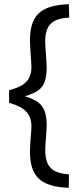

<svg xmlns="http://www.w3.org/2000/svg" viewBox="-20 -775 392 923"><path d="M310.4 128Q259.6 126 223.9 115.2Q188.2 104.4 166.2 83.3Q144.2 62.2 134.1 30.1Q124 -2 124 -47Q124 -64 125.5 -83Q127 -102 128 -120.6Q130 -135.2 130.5 -148.2Q131 -161.2 131 -169.2Q131 -211.9 105.9 -238.5Q80.8 -265.1 23.8 -280.7V-341.7Q81.8 -355.7 106.4 -382Q131 -408.3 131 -451.2Q131 -461.2 130 -476Q129 -490.8 128 -506.8Q127 -525.8 125.5 -544.8Q124 -563.8 124 -578.8Q124 -625 134.1 -657.7Q144.2 -690.4 166.6 -711.3Q189 -732.2 224.7 -742.6Q260.4 -753 311.2 -755L312.4 -690.1Q266.3 -688.1 241.3 -673.8Q216.4 -659.5 206.8 -634.6Q197.2 -609.8 197.2 -574.8Q197.2 -561.8 198.7 -544.7Q200.2 -527.6 201.2 -509.8Q202.2 -493.4 203.2 -478.3Q204.2 -463.2 204.2 -452.2Q204.2 -409.8 195.2 -383.3Q186.2 -356.8 163.7 -340.5Q141.2 -324.2 99.4 -312.2Q141.2 -300.2 163.7 -282.8Q186.2 -265.4 195.4 -238.4Q204.6 -211.4 204.6 -170.2Q204 -159.6 203.3 -147.2Q202.6 -134.8 201.6 -121.8Q200.6 -104.6 199.1 -87.2Q197.6 -69.8 197.6 -53.8Q197.6 -19.5 206.8 5.8Q216 31.1 240.7 45.6Q265.5 60.1 311.6 63.1Z"/></svg>

Font: Titillium Web
Style: Bold
Weight: 700
Designer: Mohamed Gaber, Accademia di Belle Arti di Urbino
Foundry: Kief Type Foundry, Accademia di Belle Arti di Urbino
Version: Version 3.000